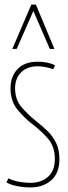

<svg xmlns="http://www.w3.org/2000/svg" viewBox="-20 -810 298 840"><path d="M8 -12 17 -30Q36 -20 62 -15Q88 -10 113 -10Q160 -10 190 -36.5Q220 -63 220 -114Q220 -166 193 -199.5Q166 -233 125 -264Q86 -294 56 -331Q26 -368 26 -424Q26 -475 56.5 -507.5Q87 -540 145 -540Q187 -540 221 -525L213 -507Q199 -512 181.5 -516Q164 -520 145 -520Q99 -520 72.5 -493.5Q46 -467 46 -424Q46 -374 74 -341.5Q102 -309 137 -281Q165 -259 188.5 -236Q212 -213 226 -183.5Q240 -154 240 -114Q240 -53 204.5 -21.5Q169 10 113 10Q85 10 56 4.5Q27 -1 8 -12ZM34 -596 117 -790H137L218 -596H198L126 -762L53 -596Z"/></svg>

Font: Georama Condensed Thin
Style: Regular
Weight: 100
Width: 3
Designer: Jean-Baptiste Levee
Foundry: Production Type
Version: Version 1.000